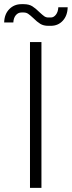

<svg xmlns="http://www.w3.org/2000/svg" viewBox="-48 -902 345 922"><path d="M96 -700H151V0H96ZM112 -815Q97 -829 87.5 -835.5Q78 -842 66 -842H55Q39 -842 28 -829Q17 -816 16 -794H-28Q-27 -834 -3.5 -858Q20 -882 55 -882H66Q91 -882 107 -872Q123 -862 142 -843Q156 -830 164.5 -824Q173 -818 184 -818H196Q210 -818 220.5 -831.5Q231 -845 232 -867H277Q276 -827 253.5 -802.5Q231 -778 196 -778H184Q161 -778 145.5 -787.5Q130 -797 112 -815Z"/></svg>

Font: Bai Jamjuree Light
Style: Regular
Weight: 300
Designer: Katatrad Aksorn Co.,Ltd.
Foundry: Cadson Demak Co.,Ltd.
Version: Version 1.000; ttfautohint (v1.6)